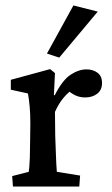

<svg xmlns="http://www.w3.org/2000/svg" viewBox="-20 -681 409 701"><path d="M27.3 0 24.4 -38.1 85 -53.7Q85.9 -57.6 86.9 -70.3Q87.9 -83 88.9 -104.5Q89.8 -126 89.8 -155.3L90.8 -230.5Q90.8 -262.7 88.4 -291Q85.9 -319.3 82 -339.8L19.5 -353.5V-389.6L163.1 -428.7L180.7 -414.1L176.8 -334L179.7 -333Q208 -388.7 237.8 -408.2Q267.6 -427.7 295.9 -427.7Q319.3 -427.7 335.9 -415.5Q352.5 -403.3 352.5 -377.9Q352.5 -352.5 335 -338.9Q317.4 -325.2 291 -325.2Q271.5 -325.2 254.9 -333Q238.3 -340.8 221.7 -356.4L241.2 -351.6Q224.6 -339.8 209 -320.3Q193.4 -300.8 180.7 -272.5L181.6 -186.5Q182.6 -158.2 183.6 -131.3Q184.6 -104.5 185.5 -84Q186.5 -63.5 187.5 -53.7L272.5 -40L269.5 0ZM196.3 -470.7 151.4 -485.4 248 -661.1 336.9 -638.7Z"/></svg>

Font: Crimson Pro Medium
Style: Regular
Weight: 500
Designer: Jacques Le Bailly
Foundry: Baron von Fonthausen
Version: Version 1.003